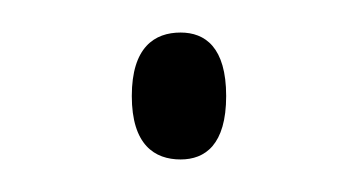

<svg xmlns="http://www.w3.org/2000/svg" viewBox="-20 -93 220 118"><path d="M91 5C106 5 119 -4 119 -34C119 -64 106 -73 91 -73C75 -73 61 -64 61 -34C61 -4 75 5 91 5Z"/></svg>

Font: Noto Serif Tamil SemiCondensed Thin
Style: Regular
Weight: 100
Width: 4
Designer: Indian Type Foundry, Tom Grace, and the Monotype Design Team
Foundry: Monotype Imaging Inc.
Version: Version 2.004